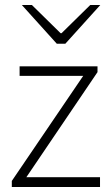

<svg xmlns="http://www.w3.org/2000/svg" viewBox="-20 -744 444 764"><path d="M27 0V-24L311 -442H58V-480H368V-457L85 -39H378V0ZM206 -570 67 -724H107L221 -612H225L339 -724H379L240 -570Z"/></svg>

Font: Source Sans 3 Light
Style: Regular
Weight: 300
Designer: Paul D. Hunt
Foundry: Adobe
Version: Version 3.052;hotconv 1.1.0;makeotfexe 2.6.0